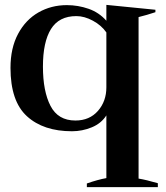

<svg xmlns="http://www.w3.org/2000/svg" viewBox="-20 -528 680 787"><path d="M336 224Q382 208 416 202V-55Q395 -22 356 -6Q317 10 275 10Q158 10 90.5 -51.5Q23 -113 23 -250Q23 -331 54 -389Q85 -447 137.5 -477Q190 -507 254 -507Q300 -507 343 -492Q386 -477 416 -443V-508L617 -488V-478Q581 -466 548 -458V204Q579 209 627 223V239H336ZM416 -170V-395Q396 -424 361 -443Q326 -462 293 -462Q222 -462 189 -409Q156 -356 156 -255Q156 -154 187 -94Q218 -34 289 -34Q347 -34 381.5 -73.5Q416 -113 416 -170Z"/></svg>

Font: Trirong SemiBold
Style: Regular
Weight: 600
Designer: Katatrad Team
Foundry: CadsonDemak
Version: Version 1.000